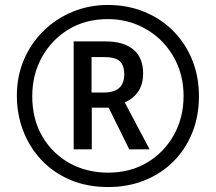

<svg xmlns="http://www.w3.org/2000/svg" viewBox="-20 -744 871 774"><path d="M416 10Q331 10 263 -19Q195 -48 147 -99Q99 -150 73.5 -216.5Q48 -283 48 -358Q48 -437 76.5 -503.5Q105 -570 155.5 -619.5Q206 -669 272.5 -696.5Q339 -724 415 -724Q494 -724 561.5 -696.5Q629 -669 678.5 -619Q728 -569 755 -502Q782 -435 782 -356Q782 -276 755 -209Q728 -142 679 -93Q630 -44 563 -17Q496 10 416 10ZM416 -48Q505 -48 573.5 -89Q642 -130 681 -200Q720 -270 720 -357Q720 -424 696.5 -480.5Q673 -537 631.5 -578.5Q590 -620 534.5 -643.5Q479 -667 415 -667Q325 -667 256.5 -625.5Q188 -584 149 -513.5Q110 -443 110 -356Q110 -263 151 -193.5Q192 -124 261 -86Q330 -48 416 -48ZM277 -142V-577H406Q478 -577 517.5 -544.5Q557 -512 557 -447Q557 -365 483 -331L583 -142H501L418 -310H350V-142ZM399 -371Q481 -371 481 -445Q481 -480 463 -497Q445 -514 399 -514H349V-371Z"/></svg>

Font: Noto Sans Sinhala ExtraCondensed SemiBold
Style: Regular
Weight: 600
Width: 2
Designer: Jelle Bosma - Monotype Design Team
Foundry: Monotype Imaging Inc.
Version: Version 2.006; ttfautohint (v1.8.4.7-5d5b)